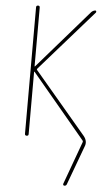

<svg xmlns="http://www.w3.org/2000/svg" viewBox="-64 -772 628 1073"><g transform="rotate(5 250.0 -235.0)"><path d="M94.7 -9.8V-719.7Q94.7 -729.5 105 -730Q115.2 -730.5 115.2 -719.7V-390.6Q115.2 -389.6 116.2 -389.6L118.2 -390.6L404.3 -719.7Q414.1 -729.5 426.8 -730.5Q430.7 -730.5 431.6 -726.6Q432.6 -722.7 430.7 -719.7L131.8 -378.9Q127.9 -374 130.9 -371.1L421.9 -27.3Q446.3 2 432.6 33.2L352.5 250Q349.6 259.8 338.9 259.8Q335 259.8 333 256.8Q331.1 253.9 332 250L419.9 8.8Q421.9 2.9 418.9 0L118.2 -359.4Q117.2 -360.4 116.2 -360.4Q115.2 -360.4 115.2 -359.4V-9.8Q115.2 0 105 0Q94.7 0 94.7 -9.8Z"/></g></svg>

Font: Rounded Mgen+ 1mn thin
Style: Regular
Weight: 100
Designer: [Source Han Sans]
Ryoko NISHIZUKA  (kana & ideographs); Paul D. Hunt (Latin, Greek & Cyrillic); Wenlong ZHANG  (bopomofo
Version: Version 1.059.20150602